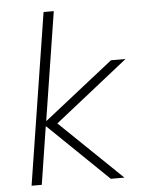

<svg xmlns="http://www.w3.org/2000/svg" viewBox="-51 -746 579 787"><g transform="rotate(-5 238.0 -352.5)"><path d="M47 0 158 -705H200L130 -260H132L416 -484H476L149 -225L155 -264L429 0H373L128 -237H126L89 0Z"/></g></svg>

Font: Nunito Sans 12pt ExtraLight
Style: Italic
Weight: 200
Italic angle: -9°
Designer: Vernon Adams
Foundry: Vernon Adams
Version: Version 3.101;gftools[0.9.27]